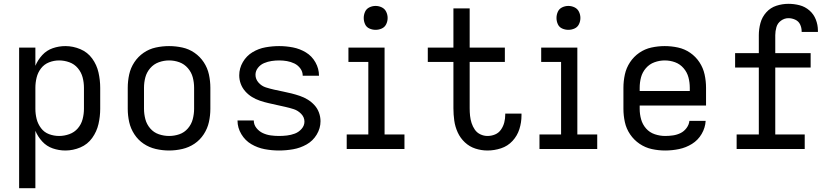

<svg xmlns="http://www.w3.org/2000/svg" viewBox="-20 -779 4360 1004"><path d="M80 205H165V-95Q178 -64 201 -39Q224 -14 256 -3Q288 8 322 8Q362 8 400 -8Q438 -24 462 -57.5Q486 -91 495 -130.5Q504 -170 504 -210V-320Q504 -360 495 -400Q486 -440 462 -473Q438 -506 400 -522Q362 -538 322 -538Q288 -538 256 -527Q224 -516 201 -491Q178 -466 165 -435V-530H80ZM289 -68Q262 -68 236.5 -77.5Q211 -87 194.5 -109Q178 -131 171.5 -157Q165 -183 165 -210V-320Q165 -347 171.5 -373.5Q178 -400 194.5 -421.5Q211 -443 236.5 -453Q262 -463 289 -463Q316 -463 342.5 -453.5Q369 -444 387 -422.5Q405 -401 412 -374.5Q419 -348 419 -320V-210Q419 -183 412 -156Q405 -129 387 -108Q369 -87 342.5 -77.5Q316 -68 289 -68Z M864 8Q899 8 933.5 0Q968 -8 997 -27.5Q1026 -47 1045.5 -77Q1065 -107 1072.5 -141Q1080 -175 1080 -210V-320Q1080 -355 1072.5 -389.5Q1065 -424 1045.5 -453.5Q1026 -483 997 -503Q968 -523 933.5 -530.5Q899 -538 864 -538Q829 -538 794.5 -530.5Q760 -523 731 -503Q702 -483 682.5 -453.5Q663 -424 655.5 -389.5Q648 -355 648 -320V-210Q648 -175 655.5 -141Q663 -107 682.5 -77Q702 -47 731 -27.5Q760 -8 794.5 0Q829 8 864 8ZM864 -68Q837 -68 810.5 -77Q784 -86 765.5 -107.5Q747 -129 740 -156Q733 -183 733 -210V-320Q733 -348 740 -374.5Q747 -401 765.5 -422.5Q784 -444 810.5 -453.5Q837 -463 864 -463Q892 -463 918 -453.5Q944 -444 962.5 -422.5Q981 -401 988 -374.5Q995 -348 995 -320V-210Q995 -183 988 -156Q981 -129 962.5 -107.5Q944 -86 918 -77Q892 -68 864 -68Z M1439 8Q1476 8 1513 1.5Q1550 -5 1583 -23.5Q1616 -42 1636 -75Q1656 -108 1656 -145Q1656 -168 1648 -190Q1640 -212 1624.5 -229Q1609 -246 1589.5 -258Q1570 -270 1548 -277.5Q1526 -285 1504 -290.5Q1482 -296 1459.5 -300.5Q1437 -305 1414.5 -310Q1392 -315 1370 -322Q1348 -329 1332 -347Q1316 -365 1316 -388Q1316 -408 1329 -424.5Q1342 -441 1361 -449Q1380 -457 1400 -460Q1420 -463 1440 -463Q1460 -463 1480.5 -459.5Q1501 -456 1519.5 -447Q1538 -438 1550.5 -421Q1563 -404 1563 -383H1648V-384Q1648 -420 1629.5 -453Q1611 -486 1579.5 -505Q1548 -524 1512 -531Q1476 -538 1440 -538Q1404 -538 1368 -531.5Q1332 -525 1300.5 -506Q1269 -487 1250 -454.5Q1231 -422 1231 -385Q1231 -362 1239 -340.5Q1247 -319 1262.5 -301.5Q1278 -284 1297.5 -272Q1317 -260 1339 -252.5Q1361 -245 1383 -240Q1405 -235 1427.5 -230Q1450 -225 1472.5 -220Q1495 -215 1516.5 -208Q1538 -201 1555 -183.5Q1572 -166 1572 -143Q1572 -122 1557 -105Q1542 -88 1522 -80.5Q1502 -73 1481 -70.5Q1460 -68 1439 -68Q1417 -68 1395.5 -71Q1374 -74 1354.5 -83Q1335 -92 1321 -109.5Q1307 -127 1307 -149H1222V-148Q1222 -111 1242 -77.5Q1262 -44 1294.5 -25Q1327 -6 1364 1Q1401 8 1439 8Z M1793 0H2095V-76H1991V-530H1802V-455H1906V-76H1793ZM1944 -623Q1961 -623 1976.5 -630Q1992 -637 1999.5 -652.5Q2007 -668 2007 -685Q2007 -702 1999.5 -717.5Q1992 -733 1976.5 -740.5Q1961 -748 1944 -748Q1927 -748 1911.5 -740.5Q1896 -733 1889 -717.5Q1882 -702 1882 -685Q1882 -668 1889 -652.5Q1896 -637 1911.5 -630Q1927 -623 1944 -623Z M2529 8Q2565 8 2600 -3.5Q2635 -15 2660 -42Q2685 -69 2696 -104Q2707 -139 2707 -175Q2707 -180 2707 -185H2622V-179Q2622 -159 2617 -139Q2612 -119 2600 -101.5Q2588 -84 2569 -76Q2550 -68 2529 -68Q2510 -68 2492 -76.5Q2474 -85 2463 -101Q2452 -117 2446 -135.5Q2440 -154 2438 -173.5Q2436 -193 2436 -213V-455H2620V-530H2436V-735H2351V-530H2217V-455H2351V-213Q2351 -180 2355.5 -148Q2360 -116 2373.5 -86.5Q2387 -57 2411 -34.5Q2435 -12 2466 -2Q2497 8 2529 8Z M2801 0H3103V-76H2999V-530H2810V-455H2914V-76H2801ZM2952 -623Q2969 -623 2984.5 -630Q3000 -637 3007.5 -652.5Q3015 -668 3015 -685Q3015 -702 3007.5 -717.5Q3000 -733 2984.5 -740.5Q2969 -748 2952 -748Q2935 -748 2919.5 -740.5Q2904 -733 2897 -717.5Q2890 -702 2890 -685Q2890 -668 2897 -652.5Q2904 -637 2919.5 -630Q2935 -623 2952 -623Z M3458 8Q3495 8 3531 0.5Q3567 -7 3598.5 -26.5Q3630 -46 3649 -78.5Q3668 -111 3670 -147H3585Q3583 -127 3570 -109.5Q3557 -92 3538.5 -83Q3520 -74 3499.5 -71Q3479 -68 3458 -68Q3431 -68 3404 -77Q3377 -86 3358.5 -107Q3340 -128 3332.5 -155Q3325 -182 3325 -210V-227H3672V-320Q3672 -355 3664.5 -389.5Q3657 -424 3637.5 -453.5Q3618 -483 3589 -503Q3560 -523 3525.5 -530.5Q3491 -538 3456 -538Q3421 -538 3386.5 -530.5Q3352 -523 3323 -503Q3294 -483 3274.5 -453.5Q3255 -424 3247.5 -389.5Q3240 -355 3240 -320V-210Q3240 -175 3247.5 -140.5Q3255 -106 3275 -76.5Q3295 -47 3324.5 -27Q3354 -7 3388.5 0.5Q3423 8 3458 8ZM3325 -303V-320Q3325 -348 3332 -374.5Q3339 -401 3357.5 -422.5Q3376 -444 3402.5 -453.5Q3429 -463 3456 -463Q3484 -463 3510 -453.5Q3536 -444 3554.5 -422.5Q3573 -401 3580 -374.5Q3587 -348 3587 -320V-303Z M3832 0H4188V-76H4034V-426H4219V-501H4034V-595Q4034 -616 4040 -637Q4046 -658 4064 -671Q4082 -684 4103 -684Q4121 -684 4138.5 -676Q4156 -668 4164 -651Q4172 -634 4172 -615V-612H4257Q4257 -616 4257 -619Q4257 -649 4246 -677Q4235 -705 4212.5 -724.5Q4190 -744 4161.5 -751.5Q4133 -759 4103 -759Q4071 -759 4040 -749Q4009 -739 3987 -714.5Q3965 -690 3956.5 -658.5Q3948 -627 3948 -595V-501H3824V-426H3948V-76H3832Z"/></svg>

Font: Iosevka Sparkle
Style: Regular
Weight: 400
Designer: Belleve Invis
Foundry: Belleve Invis
Version: Version 4.5.0; ttfautohint (v1.8.3)